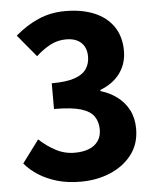

<svg xmlns="http://www.w3.org/2000/svg" viewBox="-54 -802 707 863"><g transform="rotate(-5 299.5 -371.0)"><path d="M276 14Q217 14 170.5 0.5Q124 -13 87.5 -36Q51 -59 25 -90L101 -192Q134 -161 174 -139.5Q214 -118 260 -118Q297 -118 324 -128.5Q351 -139 366 -160.5Q381 -182 381 -212Q381 -246 364.5 -271Q348 -296 305.5 -309Q263 -322 184 -322V-438Q250 -438 287.5 -451Q325 -464 341 -488Q357 -512 357 -543Q357 -584 333 -606.5Q309 -629 265 -629Q227 -629 194.5 -612Q162 -595 129 -565L46 -665Q96 -708 151.5 -732Q207 -756 272 -756Q347 -756 402.5 -733Q458 -710 489 -665Q520 -620 520 -555Q520 -498 489 -455Q458 -412 399 -389V-384Q440 -372 473 -347.5Q506 -323 525 -286.5Q544 -250 544 -202Q544 -133 507 -85Q470 -37 409.5 -11.5Q349 14 276 14Z"/></g></svg>

Font: Noto Sans SC Thin ExtraBold
Style: Regular
Weight: 800
Version: Version 2.004-H2;hotconv 1.0.118;makeotfexe 2.5.65603